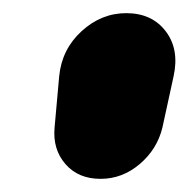

<svg xmlns="http://www.w3.org/2000/svg" viewBox="-20 -732 287 292"><path d="M133 -460Q99 -460 79.5 -482.5Q60 -505 63 -538L70 -616Q74 -657 104 -684.5Q134 -712 172 -712Q211 -712 232 -684.5Q253 -657 244 -616L227 -538Q219 -505 192.5 -482.5Q166 -460 133 -460Z"/></svg>

Font: Winky Sans ExtraBold
Style: Italic
Weight: 800
Italic angle: -8.97852°
Designer: Simon Atzbach
Foundry: typofactur
Version: Version 1.205